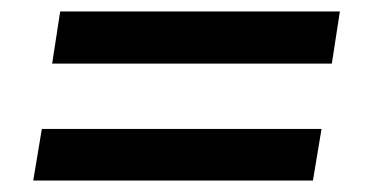

<svg xmlns="http://www.w3.org/2000/svg" viewBox="-20 -456 640 335"><path d="M71 -345 85 -436H573L559 -345ZM38 -141 53 -231H541L526 -141Z"/></svg>

Font: Nunito Sans 6pt
Style: Bold Italic
Weight: 700
Italic angle: -9°
Version: Version 3.101;gftools[0.9.27]